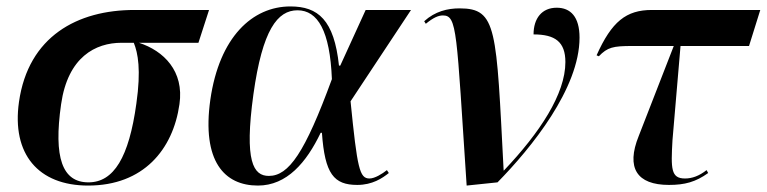

<svg xmlns="http://www.w3.org/2000/svg" viewBox="-20 -567 2384 597"><path d="M254 10C426 10 518 -102 538 -243C553 -346 489 -409 412 -434H597L630 -536H398C221 -536 68 -454 39 -250C16 -88 99 10 254 10ZM255 0C174 0 146 -76 170 -243C191 -390 277 -434 358 -434H396C409 -402 419 -350 404 -245C381 -78 334 0 255 0Z M782 10C872 10 933 -62 977 -154H981C990 -26 1018 8 1091 8C1138 8 1169 -13 1189 -29L1183 -38C1168 -26 1145 -12 1129 -12C1098 -12 1091 -42 1070 -252L1258 -536H1117L1038 -363H1034C1019 -505 969 -547 883 -547C765 -547 662 -452 634 -257C607 -65 678 10 782 10ZM816 -20C768 -20 739 -64 768 -274C796 -475 843 -535 905 -535C968 -535 1006 -471 1012 -321C928 -92 878 -20 816 -20Z M1431 10 1527 0C1632 -107 1782 -292 1782 -450C1782 -515 1754 -543 1711 -543C1665 -543 1639 -510 1639 -460C1706 -460 1738 -437 1738 -374C1738 -275 1659 -155 1547 -37H1546C1523 -478 1526 -541 1409 -541C1372 -541 1333 -532 1299 -501L1304 -493C1327 -512 1343 -519 1357 -519C1402 -519 1399 -471 1431 10Z M2060 8C2109 8 2143 -1 2182 -29L2177 -38C2154 -20 2132 -12 2110 -12C2066 -12 2066 -42 2071 -131L2096 -424H2309L2344 -536H2007C1927 -536 1882 -500 1835 -395L1842 -392C1869 -420 1886 -424 1946 -424H2075L1966 -144C1926 -45 1960 8 2060 8Z"/></svg>

Font: Noto Serif Display SemiBold
Style: Italic
Weight: 600
Italic angle: -12°
Designer: Monotype Design Team
Foundry: Monotype Imaging Inc.
Version: Version 2.009